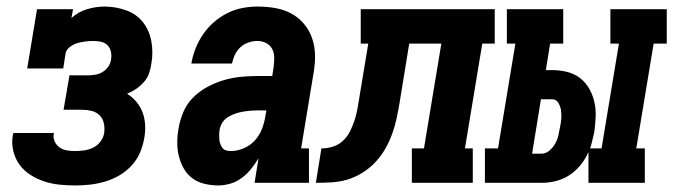

<svg xmlns="http://www.w3.org/2000/svg" viewBox="-20 -558 2055 586"><path d="M210 8Q185 8 161 5.5Q137 3 114.5 -4.5Q92 -12 72.5 -24.5Q53 -37 39.5 -55.5Q26 -74 20.5 -97.5Q15 -121 19 -145Q20 -147 20 -148.5Q20 -150 21 -152H145Q145 -151 144.5 -150.5Q144 -150 144 -150Q142 -137 147 -126Q152 -115 162 -108Q172 -101 184.5 -99Q197 -97 210 -97Q223 -97 237 -99Q251 -101 264.5 -107.5Q278 -114 287 -126.5Q296 -139 298 -152Q300 -167 297 -181.5Q294 -196 284 -206Q274 -216 260 -219.5Q246 -223 231 -223H174L192 -328H248Q259 -328 271 -330Q283 -332 293.5 -338.5Q304 -345 311 -355.5Q318 -366 319 -377Q321 -389 318.5 -400.5Q316 -412 308 -420Q300 -428 288.5 -430.5Q277 -433 265 -433Q253 -433 241 -431.5Q229 -430 216.5 -426.5Q204 -423 193 -414.5Q182 -406 180 -394L173 -349H63L93 -530H203L198 -503Q219 -522 246 -530Q273 -538 299 -538Q333 -538 365 -526.5Q397 -515 416.5 -490Q436 -465 442 -431.5Q448 -398 442 -364Q440 -349 435 -334.5Q430 -320 419.5 -308Q409 -296 396 -287Q383 -278 368 -272Q384 -262 396.5 -247Q409 -232 415.5 -214Q422 -196 423 -175.5Q424 -155 420 -135Q416 -112 406.5 -90.5Q397 -69 380.5 -51.5Q364 -34 343 -22Q322 -10 299.5 -3.5Q277 3 254.5 5.5Q232 8 210 8Z M646 8Q625 8 604 3Q583 -2 567 -14Q551 -26 541 -43.5Q531 -61 526 -81Q521 -101 521 -122.5Q521 -144 525 -166Q529 -191 539.5 -216Q550 -241 569.5 -260.5Q589 -280 613.5 -293Q638 -306 663.5 -313.5Q689 -321 715 -323.5Q741 -326 766 -326H811L815 -353Q817 -367 817 -381.5Q817 -396 811 -408Q805 -420 792.5 -426.5Q780 -433 766 -433Q753 -433 739 -428.5Q725 -424 714 -414Q703 -404 697 -391Q691 -378 688 -364H564Q568 -388 577 -410.5Q586 -433 600 -453.5Q614 -474 633 -490.5Q652 -507 674 -518Q696 -529 719.5 -533.5Q743 -538 766 -538Q793 -538 819.5 -533.5Q846 -529 868.5 -517Q891 -505 907.5 -485.5Q924 -466 932.5 -441.5Q941 -417 941.5 -390Q942 -363 937 -335L899 -105H923V0H757L769 -75Q759 -58 746.5 -42.5Q734 -27 718 -15Q702 -3 683 2.5Q664 8 646 8Q646 8 646 8Q646 8 646 8ZM685 -97Q704 -97 724 -105.5Q744 -114 758 -129.5Q772 -145 779.5 -164.5Q787 -184 790 -204L793 -221H766Q755 -221 743.5 -220Q732 -219 720.5 -217Q709 -215 697.5 -211Q686 -207 675.5 -200.5Q665 -194 658.5 -183.5Q652 -173 650 -161Q649 -154 649 -146.5Q649 -139 649.5 -132Q650 -125 652.5 -118.5Q655 -112 659 -106.5Q663 -101 670 -99Q677 -97 685 -97Z M944 0 961 -105Q979 -105 996.5 -110.5Q1014 -116 1027.5 -129Q1041 -142 1049 -158.5Q1057 -175 1062.5 -192Q1068 -209 1071 -226.5Q1074 -244 1077 -261V-262Q1077 -262 1077 -262Q1077 -262 1077 -262L1104 -425H1081V-530H1490V-425H1452L1399 -105H1423V0H1237V-105H1274L1327 -425H1229L1200 -247Q1196 -223 1191 -199Q1186 -175 1177.5 -151Q1169 -127 1156.5 -105Q1144 -83 1126.5 -64Q1109 -45 1086.5 -31Q1064 -17 1040.5 -10Q1017 -3 992.5 -1.5Q968 0 944 0Z M1460 0V-105H1500L1553 -425H1527V-530H1699V-425H1659L1646 -344H1666Q1689 -344 1711 -338.5Q1733 -333 1750 -320Q1767 -307 1778 -288Q1789 -269 1794 -247Q1799 -225 1798 -201.5Q1797 -178 1794 -156Q1791 -143 1788 -130Q1785 -117 1781 -105H1816L1869 -425H1843V-530H2015V-425H1975L1922 -105H1948V0H1776V-94Q1767 -73 1752 -54.5Q1737 -36 1718 -23.5Q1699 -11 1677 -5.5Q1655 0 1633 0ZM1604 -89H1633Q1646 -89 1657 -98.5Q1668 -108 1674.5 -119.5Q1681 -131 1684 -144Q1687 -157 1689 -169Q1692 -182 1693 -195Q1694 -208 1692.5 -220Q1691 -232 1684.5 -243.5Q1678 -255 1666 -255H1631Z"/></svg>

Font: Iosevka Curly Slab XBdObl
Style: Regular
Weight: 800
Italic angle: -9°
Monospace: yes
Designer: Belleve Invis
Foundry: Belleve Invis
Version: Version 11.1.0; ttfautohint (v1.8.3)